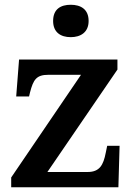

<svg xmlns="http://www.w3.org/2000/svg" viewBox="-20 -786 562 806"><path d="M277 -630C318 -630 352 -650 352 -698C352 -748 318 -766 277 -766C235 -766 203 -748 203 -698C203 -650 235 -630 277 -630ZM27 0H477L482 -174H430L424 -145C414 -93 398 -64 348 -64H179L473 -494V-536H60L48 -381H102L106 -398C120 -452 133 -472 183 -472H320L27 -41Z"/></svg>

Font: Noto Serif Georgian SemiBold
Style: Regular
Weight: 600
Designer: Monotype Design Team, Akaki Razmadze
Foundry: Google LLC
Version: Version 2.003